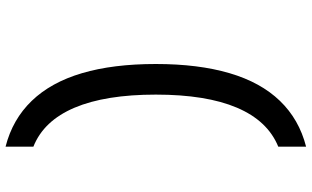

<svg xmlns="http://www.w3.org/2000/svg" viewBox="-235 -725 1120 690"><g transform="rotate(-90 325.0 -380.0)"><path d="M143 -820V-920Q241 -895 307.5 -826Q374 -757 407 -645.5Q440 -534 440 -380Q440 -227 407 -115Q374 -3 307.5 66Q241 135 143 160V60Q236 22 283 -88.5Q330 -199 330 -380Q330 -561 283 -672Q236 -783 143 -820Z"/></g></svg>

Font: Martian Mono SemiCondensed
Style: Regular
Weight: 400
Width: 4
Designer: Roman Shamin
Foundry: Evil Martians
Version: Version 1.000